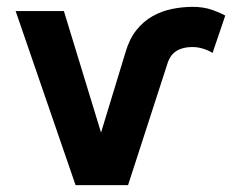

<svg xmlns="http://www.w3.org/2000/svg" viewBox="-20 -540 679 560"><path d="M469.7 -358.6Q475.1 -373.8 484.7 -383.4Q494.4 -393.1 508.7 -397.9Q522.9 -402.8 541.7 -402.8Q557.4 -402.8 574 -397.5Q590.6 -392.1 599.9 -385.3L637 -494.6Q621.8 -503.2 597.5 -511.6Q573.2 -520 541.7 -520Q512 -520 481.9 -513.9Q451.9 -507.8 425.2 -492.9Q398.4 -478 377.8 -452.1Q357.2 -426.3 345.9 -387L274.7 -153.3L166.3 -507.8H25.6L200.4 0H353.5Z"/></svg>

Font: Giphurs
Style: Regular
Weight: 400
Version: Version 2.010